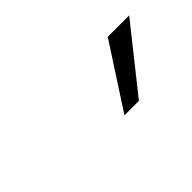

<svg xmlns="http://www.w3.org/2000/svg" viewBox="-23 -923 545 545"><g transform="rotate(-45 250.0 -650.5)"><path d="M268 -555 392 -746H478L326 -555Z"/></g></svg>

Font: Nunito Sans 10pt SemiCondensed
Style: Italic
Weight: 400
Width: 4
Italic angle: -9°
Designer: Vernon Adams
Foundry: Vernon Adams
Version: Version 3.101;gftools[0.9.27]